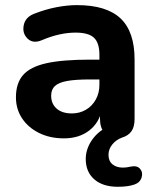

<svg xmlns="http://www.w3.org/2000/svg" viewBox="-20 -520 594 736"><path d="M308.7 89.6Q308.7 55.2 328.2 23.4Q347.7 -8.4 382.5 -29L380.1 -10.8Q363.3 -31.1 363.3 -64V-104.8L370.7 -100.5Q360.5 -49.2 321.6 -19.4Q282.7 10.4 225 10.4Q171.5 10.4 129.7 -10.3Q87.9 -31 64.5 -66.5Q41.1 -102 41.1 -146.8Q41.1 -200.8 68.3 -232.2Q95.5 -263.6 157.3 -277.5Q219.1 -291.4 325.3 -291.4H376.9V-215.5H325.9Q269.6 -215.5 237.2 -209.6Q204.8 -203.7 190.4 -190.2Q176.1 -176.6 176.1 -153.3Q176.1 -122.3 197 -103.8Q218 -85.2 255.7 -85.2Q285.2 -85.2 309.3 -99.3Q333.3 -113.3 347.2 -138.5Q361.1 -163.6 361.1 -194.8V-310Q361.1 -355.5 340.3 -375.2Q319.5 -395 269.8 -395Q240.2 -395 208 -388Q175.7 -381 140.5 -366Q106.8 -351.6 85.8 -371.9Q64.9 -392.1 70.9 -423Q77 -453.8 110 -466.9Q154.3 -484.3 196.1 -492.3Q238 -500.4 275 -500.4Q387.9 -500.4 441.9 -449.6Q495.9 -398.8 495.9 -291.9V-64Q495.9 -33.7 483.8 -16.7Q471.8 0.2 447.9 7.4Q424.9 15.8 410.4 33.8Q395.9 51.7 395.9 73.5Q395.9 97.3 411.2 109.9Q426.5 122.5 451.1 122.5Q464.7 122.5 479.9 118.9Q505.1 113.3 517 127.2Q528.8 141.2 522.8 160.5Q516.7 179.8 495.7 187.2Q471.1 196 431.7 196Q374 196 341.4 167.4Q308.7 138.8 308.7 89.6Z"/></svg>

Font: SN Pro Thin
Style: Regular
Weight: 200
Designer: Tobias Whetton
Foundry: Supernotes
Version: Version 1.003;Glyphs 3.3 (3324)